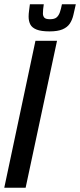

<svg xmlns="http://www.w3.org/2000/svg" viewBox="-29 -879 375 899"><path d="M-9 0 137 -688H238L91 0ZM203 -732Q164 -732 142.5 -740.5Q121 -749 113 -764.5Q105 -780 105 -801Q105 -814 107 -828.5Q109 -843 111 -859H176Q174 -847 173 -836Q172 -825 172 -816Q172 -804 178.5 -796.5Q185 -789 205 -789Q226 -789 236 -797.5Q246 -806 251.5 -822Q257 -838 261 -859H326Q320 -832 314.5 -808.5Q309 -785 297.5 -768Q286 -751 263.5 -741.5Q241 -732 203 -732Z"/></svg>

Font: Saira UltraCondensed
Style: Bold Italic
Weight: 700
Width: 1
Italic angle: -12°
Designer: Hector Gatti with collaboration of the Omnibus-Type team
Foundry: Omnibus-Type
Version: Version 1.101